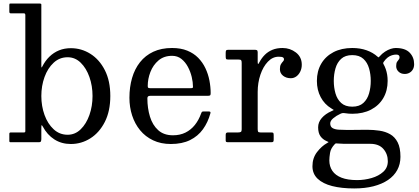

<svg xmlns="http://www.w3.org/2000/svg" viewBox="-20 -800 2357 1080"><path d="M212.5 -260Q212.5 -317 230.5 -366.8Q248.5 -416.5 281.8 -447.2Q315 -478 360.5 -478Q402.5 -478 434 -447.2Q465.5 -416.5 483 -366.8Q500.5 -317 500.5 -260Q500.5 -203 483 -153.2Q465.5 -103.5 434 -72.8Q402.5 -42 360.5 -42Q315 -42 281.8 -72.8Q248.5 -103.5 230.5 -153.2Q212.5 -203 212.5 -260ZM41 -725H114.5Q122.5 -725 122.5 -715V-64Q122.5 -58.5 121 -56.8Q119.5 -55 114 -55H42Q37 -55 34.8 -53.5Q32.5 -52 32.5 -47V-8.5Q32.5 -2.5 34.2 -1.2Q36 0 42 0H200Q208 0 210.2 -5.2Q212.5 -10.5 212.5 -18V-76Q212.5 -94 214 -95.8Q215.5 -97.5 220.5 -88.5Q245.5 -41.5 285.8 -15.8Q326 10 378.5 10Q438 10 488.5 -22Q539 -54 569.8 -114.5Q600.5 -175 600.5 -260Q600.5 -345 569.8 -405.2Q539 -465.5 488.5 -497.2Q438 -529 378.5 -529Q342.5 -529 312.2 -516.8Q282 -504.5 258 -481.2Q234 -458 217.5 -425Q214.5 -419 213.5 -420.8Q212.5 -422.5 212.5 -433.5V-773.5Q212.5 -777.5 210.5 -778.8Q208.5 -780 204.5 -780H38Q34.5 -780 33.5 -778.2Q32.5 -776.5 32.5 -772.5V-735Q32.5 -730 34.2 -727.5Q36 -725 41 -725Z M708 -250Q708 -197.5 723.2 -150.5Q738.5 -103.5 768 -67.5Q797.5 -31.5 841 -10.8Q884.5 10 941 10Q1004.5 10 1049 -12Q1093.5 -34 1121.5 -72.8Q1149.5 -111.5 1163.5 -162.5Q1165 -168 1163 -170.5Q1161 -173 1153.5 -173H1124.5Q1117 -173 1115 -169.8Q1113 -166.5 1111 -161Q1098 -124.5 1076 -97Q1054 -69.5 1023.2 -54.2Q992.5 -39 953 -39Q901.5 -39 869.8 -67.8Q838 -96.5 823.5 -144Q809 -191.5 809 -246.5Q809 -255 813.2 -258Q817.5 -261 825.5 -261H1147Q1157.5 -261 1161.2 -263.2Q1165 -265.5 1165 -275.5Q1165 -311 1158 -347.2Q1151 -383.5 1135.5 -416.2Q1120 -449 1094.8 -474.8Q1069.5 -500.5 1033.2 -515.2Q997 -530 948 -530Q887.5 -530 842.5 -509Q797.5 -488 767.5 -450Q737.5 -412 722.8 -361Q708 -310 708 -250ZM825 -304Q816 -304 813.5 -306.5Q811 -309 811 -316.5Q811 -356 826 -395Q841 -434 871.5 -460Q902 -486 948 -486Q978.5 -486 1000.5 -468.5Q1022.5 -451 1037 -423.8Q1051.5 -396.5 1058.5 -366.8Q1065.5 -337 1065.5 -312Q1065.5 -307 1063.2 -305.5Q1061 -304 1051 -304Z M1339.5 -446V-72.5Q1339.5 -61.5 1335 -58.2Q1330.5 -55 1319 -55H1263.5Q1256 -55 1252.8 -52.2Q1249.5 -49.5 1249.5 -41V-9.5Q1249.5 -3 1253.2 -1.5Q1257 0 1263.5 0H1506.5Q1515 0 1517.2 -3.2Q1519.5 -6.5 1519.5 -15.5V-38Q1519.5 -47.5 1517.8 -51.2Q1516 -55 1506.5 -55H1445.5Q1434 -55 1431.8 -59.5Q1429.5 -64 1429.5 -75.5V-283Q1429.5 -334.5 1444.8 -379.8Q1460 -425 1486.8 -453Q1513.5 -481 1547.5 -481Q1565.5 -481 1571.5 -477.2Q1577.5 -473.5 1577.5 -466Q1577.5 -460 1571.8 -454.2Q1566 -448.5 1560.2 -438.8Q1554.5 -429 1554.5 -411Q1554.5 -388 1572.2 -374Q1590 -360 1615.5 -360Q1633 -360 1647 -370.2Q1661 -380.5 1669.2 -397.8Q1677.5 -415 1677.5 -436Q1677.5 -479.5 1644.5 -504.8Q1611.5 -530 1569.5 -530Q1537 -530 1512.2 -519.8Q1487.5 -509.5 1469.8 -491.8Q1452 -474 1440 -451.5Q1433.5 -439 1431.5 -440Q1429.5 -441 1429.5 -453.5V-506Q1429.5 -515.5 1424.8 -517.8Q1420 -520 1411.5 -520H1265.5Q1255 -520 1252.2 -516.5Q1249.5 -513 1249.5 -502.5V-484Q1249.5 -473 1251.5 -469Q1253.5 -465 1264.5 -465H1321.5Q1333 -465 1336.2 -461.5Q1339.5 -458 1339.5 -446Z M1857.5 -345Q1857.5 -382 1867 -415.2Q1876.5 -448.5 1899.2 -469.2Q1922 -490 1961.5 -490Q2001 -490 2023.8 -469.2Q2046.5 -448.5 2056 -415.2Q2065.5 -382 2065.5 -345Q2065.5 -308 2056 -274.8Q2046.5 -241.5 2023.8 -220.8Q2001 -200 1961.5 -200Q1922 -200 1899.2 -220.8Q1876.5 -241.5 1867 -274.8Q1857.5 -308 1857.5 -345ZM1762.5 -345Q1762.5 -294 1783.8 -253.8Q1805 -213.5 1844 -190Q1855 -183.5 1856.8 -182Q1858.5 -180.5 1845 -175Q1810 -159.5 1789.8 -136Q1769.5 -112.5 1769.5 -84Q1769.5 -52.5 1782.2 -34.2Q1795 -16 1816.5 -6.5Q1826.5 -2 1828 -1.2Q1829.5 -0.5 1819.5 5Q1789 22 1763.2 55.5Q1737.5 89 1737.5 135Q1737.5 177.5 1766.5 205.2Q1795.5 233 1848.2 246.5Q1901 260 1972.5 260Q2032.5 260 2080.5 247.8Q2128.5 235.5 2162.5 212.5Q2196.5 189.5 2214.5 156.5Q2232.5 123.5 2232.5 82Q2232.5 31 2216.8 0.5Q2201 -30 2174.5 -45Q2148 -60 2114.5 -65Q2081 -70 2045.5 -70Q2035 -70 2020 -69.8Q2005 -69.5 1988.8 -69.5Q1972.5 -69.5 1958.2 -69.2Q1944 -69 1934.5 -69Q1907 -69 1885 -70.5Q1863 -72 1850.2 -79.8Q1837.5 -87.5 1837.5 -106Q1837.5 -120.5 1854.8 -135Q1872 -149.5 1895 -160Q1902.5 -163.5 1908 -164Q1913.5 -164.5 1923 -163Q1932.5 -161.5 1942 -160.8Q1951.5 -160 1961.5 -160Q2022 -160 2066.8 -183.2Q2111.5 -206.5 2136 -248.2Q2160.5 -290 2160.5 -345Q2160.5 -363 2157.8 -379.8Q2155 -396.5 2149.8 -411.5Q2144.5 -426.5 2137 -440Q2134.5 -444.5 2135.5 -446.8Q2136.5 -449 2139 -453Q2149.5 -468 2161 -476.8Q2172.5 -485.5 2184.8 -489.2Q2197 -493 2208.5 -493Q2227.5 -493 2227.5 -478Q2227.5 -470 2222.8 -464.8Q2218 -459.5 2213.2 -451.8Q2208.5 -444 2208.5 -428Q2208.5 -409.5 2222 -396.8Q2235.5 -384 2256.5 -384Q2271.5 -384 2283.5 -390.8Q2295.5 -397.5 2302.5 -409.8Q2309.5 -422 2309.5 -439Q2309.5 -478 2284.2 -504Q2259 -530 2205.5 -530Q2193 -530 2177.5 -525Q2162 -520 2145.8 -509.5Q2129.5 -499 2115 -482.5Q2111 -478 2109.8 -477.5Q2108.5 -477 2104 -481Q2078 -504.5 2042 -517.2Q2006 -530 1961.5 -530Q1901 -530 1856.2 -506.8Q1811.5 -483.5 1787 -441.8Q1762.5 -400 1762.5 -345ZM2161.5 107Q2161.5 143 2135.8 166.5Q2110 190 2070.2 201.5Q2030.5 213 1988.5 213Q1935.5 213 1901 199.5Q1866.5 186 1849.5 161Q1832.5 136 1832.5 102Q1832.5 85.5 1836.5 60Q1840.5 34.5 1862.5 11.5Q1865.5 8 1867.8 7Q1870 6 1876 7Q1893.5 8.5 1911.8 8.8Q1930 9 1948.5 9Q1957 9 1972.5 9Q1988 9 2005.8 9Q2023.5 9 2039 9Q2054.5 9 2062.5 9Q2111.5 9 2136.5 37.8Q2161.5 66.5 2161.5 107Z"/></svg>

Font: Besley
Style: Regular
Weight: 400
Designer: Owen Earl
Foundry: indestructible type*
Version: Version 4.000